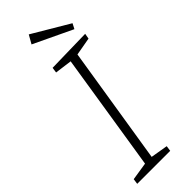

<svg xmlns="http://www.w3.org/2000/svg" viewBox="-290 -911 934 934"><g transform="rotate(-45 177.0 -443.5)"><path d="M349 -667 248 -649 258 -660 158 -34 153 -44 248 -28 244 0H17L21 -28L123 -44L112 -34L211 -660L219 -649L121 -662L125 -690L354 -695ZM333 -748 133 -843 158 -887 347 -775Z"/></g></svg>

Font: Bitter Thin Light
Style: Italic
Weight: 300
Italic angle: -9°
Version: Version 2.002